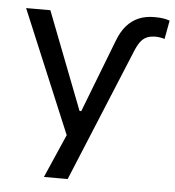

<svg xmlns="http://www.w3.org/2000/svg" viewBox="-50 -554 713 781"><g transform="rotate(5 306.0 -163.5)"><path d="M400 -395Q415 -435 436 -459Q457 -483 485 -495Q513 -507 549 -507Q569 -507 583.5 -505Q598 -503 612 -498L598 -422Q589 -425 579 -426.5Q569 -428 561 -428Q539 -428 524 -421Q509 -414 498 -398.5Q487 -383 476 -355L255 180H158L252 -35V42L26 -498H125L279 -100H286Z"/></g></svg>

Font: Nunito Sans 6pt
Style: Regular
Weight: 400
Version: Version 3.101;gftools[0.9.27]